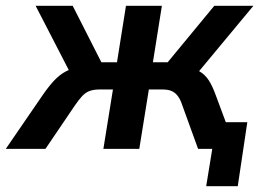

<svg xmlns="http://www.w3.org/2000/svg" viewBox="-59 -514 922 663"><path d="M653 129 674 0H632L646 -92H795L762 129ZM-39 0 90 -188Q111 -218 129 -237Q147 -256 168.5 -267.5Q190 -279 219 -283L192 -246L64 -494H192L291 -299H345L376 -494H500L469 -299H520L681 -494H816L610 -246L587 -282Q615 -277 632.5 -266Q650 -255 662 -236.5Q674 -218 685 -188L755 0H625L571 -149Q564 -171 554.5 -183Q545 -195 533 -200Q521 -205 501 -205H455L422 0H298L331 -205H284Q265 -205 251 -200Q237 -195 225.5 -183Q214 -171 199 -149L98 0Z"/></svg>

Font: Nunito Sans 10pt SemiCondensed
Style: Bold Italic
Weight: 700
Width: 4
Italic angle: -9°
Designer: Vernon Adams
Foundry: Vernon Adams
Version: Version 3.101;gftools[0.9.27]